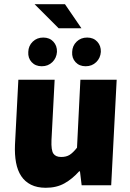

<svg xmlns="http://www.w3.org/2000/svg" viewBox="-20 -878 618 910"><path d="M67 -500H239L224 -214Q222 -166 233 -150Q244 -134 270 -134Q294 -134 310 -144Q326 -154 345 -178L361 -500H533L507 0H367L359 -66H355Q323 -30 285.5 -9Q248 12 197 12Q156 12 127 -2.5Q98 -17 80.5 -43.5Q63 -70 56 -107.5Q49 -145 51 -192ZM366 -744H258L144 -858H288ZM386 -564Q356 -564 338 -583.5Q320 -603 322 -632Q323 -661 343 -680.5Q363 -700 393 -700Q423 -700 441 -680.5Q459 -661 458 -632Q456 -603 436 -583.5Q416 -564 386 -564ZM178 -564Q148 -564 130 -583.5Q112 -603 114 -632Q115 -661 135 -680.5Q155 -700 185 -700Q215 -700 233 -680.5Q251 -661 250 -632Q248 -603 228 -583.5Q208 -564 178 -564Z"/></svg>

Font: Kilde Sans Black
Style: Regular
Weight: 900
Italic angle: -3°
Designer: Paul D. Hunt
Foundry: Adobe Systems Incorporated
Version: Version 1.050;PS Version 1.000;hotconv 1.0.70;makeotf.lib2.5